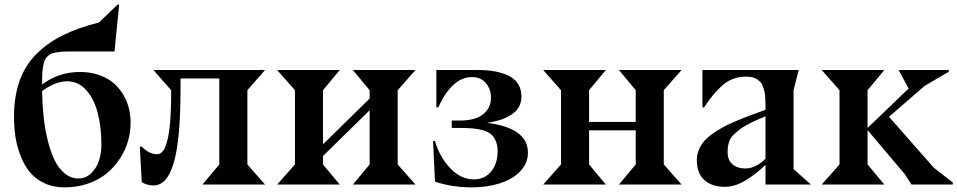

<svg xmlns="http://www.w3.org/2000/svg" viewBox="-20 -790 4099 822"><path d="M160.2 -399.9Q161.1 -342.8 166.7 -290.5Q172.4 -238.3 184.3 -189.2Q196.3 -140.1 213.6 -104.5Q231 -68.8 257.3 -47.4Q283.7 -25.9 315.9 -25.9Q348.1 -25.9 371.3 -49.1Q394.5 -72.3 404.3 -104Q414.1 -135.7 414.1 -169.9Q414.1 -246.1 398.4 -306.4Q382.8 -366.7 349.1 -404.3Q315.4 -441.9 268.1 -441.9Q216.3 -441.9 160.2 -399.9ZM490.2 -770 470.2 -569.8H299.8Q273.4 -569.8 257.1 -569.3Q240.7 -568.8 224.6 -566.2Q208.5 -563.5 200 -560.1Q191.4 -556.6 183.1 -548.3Q174.8 -540 171.1 -531Q167.5 -522 164.6 -505.6Q161.6 -489.3 160.9 -472.2Q160.2 -455.1 160.2 -428.2Q231.9 -481.9 321.8 -481.9Q365.7 -481.9 402.3 -469.5Q439 -457 463.9 -436.3Q488.8 -415.5 506.1 -387.5Q523.4 -359.4 531.2 -328.4Q539.1 -297.4 539.1 -264.2Q539.1 -224.1 527.6 -184.8Q516.1 -145.5 492.7 -109.9Q469.2 -74.2 436.3 -47.1Q403.3 -20 356.7 -3.9Q310.1 12.2 255.9 12.2Q207.5 12.2 169.2 -6.1Q130.9 -24.4 107.2 -53.7Q83.5 -83 67.9 -123.3Q52.2 -163.6 46.1 -204.6Q40 -245.6 40 -290Q40 -376 63.5 -442.6Q86.9 -509.3 134.5 -557.4Q182.1 -605.5 248 -638.4Q314 -671.4 403.8 -693.8L482.9 -770Z M1114.7 -490.2 1039.1 -403.8V-85.9L1114.7 0H846.7L918.9 -85.9V-454.1H752.9V-410.2Q752.9 -296.4 745.1 -215.8Q737.3 -135.3 722.2 -87.4Q707 -39.6 686 -17.8Q665 3.9 636.7 3.9Q611.3 3.9 586.9 -9.8L578.6 -162.1H586.9Q619.1 -129.9 650.9 -129.9Q657.2 -129.9 662.1 -131.3Q667 -132.8 673.6 -138.9Q680.2 -145 685.3 -155.5Q690.4 -166 695.8 -186Q701.2 -206.1 704.8 -233.6Q708.5 -261.2 710.7 -303.2Q712.9 -345.2 712.9 -397.9V-403.8L636.7 -490.2Z M1434.6 0H1166.5L1242.7 -85.9V-403.8L1166.5 -490.2H1434.6L1362.8 -403.8V-171.9L1562.5 -368.2V-403.8L1490.7 -490.2H1758.8L1682.6 -403.8V-85.9L1758.8 0H1490.7L1562.5 -85.9V-317.9L1362.8 -122.1V-85.9Z M2240.2 -136.2Q2240.2 -91.3 2207.8 -57.1Q2175.3 -22.9 2120.6 -5.4Q2065.9 12.2 1998 12.2Q1916.5 12.2 1842.3 -12.2L1834 -186H1842.3Q1862.8 -116.7 1908.2 -69.3Q1953.6 -22 2008.3 -22Q2055.2 -22 2082.8 -55.9Q2110.4 -89.8 2110.4 -142.1Q2110.4 -168 2102.5 -186.3Q2094.7 -204.6 2082 -215.3Q2069.3 -226.1 2047.9 -232.2Q2026.4 -238.3 2004.2 -240.2Q1981.9 -242.2 1950.2 -242.2H1914.1V-273.9H1950.2Q2014.6 -273.9 2048.3 -300.8Q2082 -327.6 2082 -372.1Q2082 -407.7 2060.5 -433.8Q2039.1 -460 2000 -460Q1916 -460 1856 -330.1H1848.1V-490.2H2028.3Q2113.3 -490.2 2162.8 -462.9Q2212.4 -435.5 2212.4 -376Q2212.4 -329.6 2173.3 -301.8Q2134.3 -273.9 2064.9 -264.2Q2240.2 -242.2 2240.2 -136.2Z M2573.7 0H2305.7L2381.8 -85.9V-403.8L2305.7 -490.2H2573.7L2502 -403.8V-268.1H2701.7V-403.8L2629.9 -490.2H2897.9L2821.8 -403.8V-85.9L2897.9 0H2629.9L2701.7 -85.9V-231.9H2502V-85.9Z M3257.3 -110.8V-292Q3219.2 -276.9 3190.9 -262.5Q3162.6 -248 3145.3 -234.4Q3127.9 -220.7 3117.4 -209.7Q3106.9 -198.7 3102.3 -185.1Q3097.7 -171.4 3096.4 -162.1Q3095.2 -152.8 3095.2 -138.2Q3095.2 -104 3116.2 -86.4Q3137.2 -68.8 3170.4 -68.8Q3216.8 -68.8 3257.3 -110.8ZM3452.1 0H3257.3V-84Q3219.2 -46.9 3173.3 -18.6Q3127.4 9.8 3083.5 9.8Q3028.8 9.8 2996.1 -18.6Q2963.4 -46.9 2963.4 -105Q2963.4 -126.5 2970.9 -146Q2978.5 -165.5 2991 -181.4Q3003.4 -197.3 3024.9 -213.1Q3046.4 -229 3068.6 -241.7Q3090.8 -254.4 3123.8 -268.6Q3156.7 -282.7 3186.3 -293.9Q3215.8 -305.2 3257.3 -319.8Q3257.3 -338.4 3257.1 -349.1Q3256.8 -359.9 3255.9 -375.5Q3254.9 -391.1 3252.4 -400.1Q3250 -409.2 3246.1 -420.7Q3242.2 -432.1 3235.8 -438.5Q3229.5 -444.8 3220.9 -450.7Q3212.4 -456.5 3200.4 -459.2Q3188.5 -461.9 3173.3 -461.9Q3144.5 -461.9 3119.4 -452.6Q3094.2 -443.4 3072.3 -424.1Q3050.3 -404.8 3033 -383.3Q3015.6 -361.8 2994.1 -330.1H2987.3V-490.2H3399.4L3377.4 -403.8V-64.9H3378.4Z M3766.1 0H3498L3574.2 -85.9V-403.8L3498 -490.2H3766.1L3694.3 -403.8V-242.2L3870.1 -411.1L3827.1 -490.2H4042V-482.9L3938 -421.9L3786.1 -290L3978 -71.8L4059.1 -8.8V0H3882.3L3854 -43.9L3694.3 -232.9V-85.9Z"/></svg>

Font: Bluu Next
Style: Bold
Weight: 700
Designer: Jean-Baptiste Morizot, Igor Stepanchenko (Cyrillic)
Foundry: Igor Stepanchenko
Version: Version 1.005